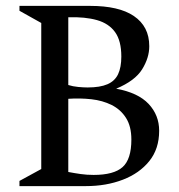

<svg xmlns="http://www.w3.org/2000/svg" viewBox="-20 -632 609 652"><path d="M46.1 0V-17.6L120.1 -58V-554L46.1 -595.4V-612H286.6Q334.7 -612 371.8 -603.5Q409 -595 434.7 -577.5Q460.5 -560 473.7 -534.5Q486.9 -509 486.9 -475Q486.9 -435.8 462.7 -396.7Q438.5 -357.6 374.5 -330.8Q448.8 -317.2 484.7 -279.1Q520.5 -240.9 520.5 -188Q520.5 -126.6 487.1 -85.1Q453.8 -43.6 397.3 -21.8Q340.8 0 271.4 0ZM298 -38Q366.6 -38 396.3 -64.6Q426.1 -91.3 426.1 -158Q426.1 -203.1 407.8 -231.7Q389.6 -260.3 359 -275.5Q328.5 -290.7 290.2 -295Q252 -299.2 211.9 -296.5V-48Q232.8 -44 253.8 -41Q274.8 -38 298 -38ZM277.5 -335Q319.7 -335 344.8 -345.9Q369.9 -356.7 381 -380Q392 -403.3 392 -440Q392 -493.4 370.8 -522.9Q349.6 -552.3 309.4 -563.7Q269.3 -575.1 211.9 -573.4V-343.3Q227.5 -338.4 245.8 -336.7Q264 -335 277.5 -335Z"/></svg>

Font: Ancizar Serif Light
Style: Regular
Weight: 300
Designer: Cesar Puertas, Viviana Monsalve, Julian Moncada, Julian Prieto, Jose Castro, Felipe Aragon, Mariel Hernandez, Sara Alarc
Version: Version 8.100